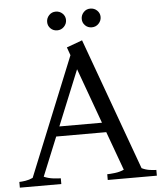

<svg xmlns="http://www.w3.org/2000/svg" viewBox="-59 -949 840 1001"><g transform="rotate(-5 360.5 -449.0)"><path d="M4 0V-30Q15 -30 35.5 -33Q56 -36 75 -45L327 -665L312 -707L394 -737L645 -46Q665 -36 687 -33Q709 -30 721 -30V0H464V-30Q478 -30 504 -33Q530 -36 552 -46L478 -249H216L133 -46Q156 -36 181.5 -33Q207 -30 221 -30V0ZM237 -300H460L355 -589ZM270 -800Q249 -800 235 -814Q221 -828 221 -848Q221 -868 235 -883Q249 -898 270 -898Q291 -898 305.5 -884Q320 -870 320 -850Q320 -830 305.5 -815Q291 -800 270 -800ZM451 -800Q430 -800 416 -814Q402 -828 402 -848Q402 -868 416 -883Q430 -898 451 -898Q472 -898 486.5 -884Q501 -870 501 -850Q501 -830 486.5 -815Q472 -800 451 -800Z"/></g></svg>

Font: Joan
Style: Regular
Weight: 400
Designer: Paolo Biagini
Version: Version 1.001; ttfautohint (v1.8.4.7-5d5b);gftools[0.9.30]